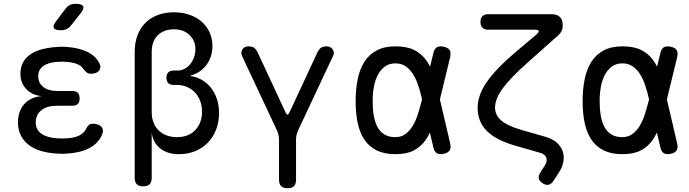

<svg xmlns="http://www.w3.org/2000/svg" viewBox="-20 -805 3640 1015"><path d="M504 -473Q511 -461 510.5 -450Q510 -439 504 -431.5Q498 -424 486.5 -419.5Q475 -415 459 -415Q454 -415 449 -416.5Q444 -418 439.5 -421Q435 -424 430 -429.5Q425 -435 419 -443Q408 -459 385 -467.5Q362 -476 330 -478Q318 -479 306.5 -479Q295 -479 283 -478Q236 -475 209 -456Q182 -437 182 -402Q182 -366 209 -345Q236 -324 284 -324H362Q382 -324 391.5 -314.5Q401 -305 401 -285Q401 -265 391.5 -255.5Q382 -246 362 -246H281Q229 -246 199 -222.5Q169 -199 169 -158Q169 -119 199 -98Q229 -77 281 -74Q294 -73 307.5 -73Q321 -73 334 -74Q372 -76 397.5 -88Q423 -100 434 -122Q438 -130 442 -135.5Q446 -141 450 -144.5Q454 -148 459 -149.5Q464 -151 470 -151Q486 -151 498 -146.5Q510 -142 516.5 -134.5Q523 -127 524 -116Q525 -105 519 -92Q500 -47 452 -22Q404 3 334 7Q321 8 307.5 8Q294 8 281 7Q233 4 195 -7.5Q157 -19 130.5 -40Q104 -61 89.5 -90.5Q75 -120 75 -157Q75 -217 108 -254.5Q141 -292 201 -297Q150 -301 119 -334Q88 -367 88 -414Q88 -449 101.5 -474.5Q115 -500 140.5 -517.5Q166 -535 202 -544.5Q238 -554 283 -557Q295 -558 306.5 -558Q318 -558 330 -557Q394 -553 439 -532Q484 -511 504 -473ZM355 -670Q345 -657 332 -651Q319 -645 303 -645Q271 -645 264.5 -657Q258 -669 278 -695L326 -758Q336 -772 349 -778.5Q362 -785 379 -785Q413 -785 419.5 -772Q426 -759 405 -733Z M737 180Q714 180 703 169Q692 158 692 135V-529Q692 -580 707 -619Q722 -658 749.5 -685Q777 -712 815 -726Q853 -740 899 -740Q944 -740 981.5 -727Q1019 -714 1046 -690.5Q1073 -667 1088 -634Q1103 -601 1103 -561Q1103 -504 1071 -461.5Q1039 -419 988 -406V-403Q1021 -398 1049 -381.5Q1077 -365 1096.5 -339.5Q1116 -314 1127 -280.5Q1138 -247 1138 -209Q1138 -160 1122.5 -120Q1107 -80 1079 -51Q1051 -22 1012 -6Q973 10 926 10Q866 10 828 -19.5Q790 -49 782 -102V135Q782 158 771 169Q760 180 737 180ZM919 -432Q937 -432 954 -440.5Q971 -449 984 -464Q997 -479 1005 -500Q1013 -521 1013 -546Q1013 -590 982 -620Q951 -650 899 -650Q847 -650 814.5 -619Q782 -588 782 -529V-214Q782 -151 819 -115.5Q856 -80 916 -80Q945 -80 969 -89Q993 -98 1010.5 -115.5Q1028 -133 1038 -158Q1048 -183 1048 -214Q1048 -246 1038 -272Q1028 -298 1010.5 -316.5Q993 -335 968.5 -345.5Q944 -356 915 -356H898Q879 -356 869.5 -365.5Q860 -375 860 -394Q860 -413 869.5 -422.5Q879 -432 898 -432Z M1500 190Q1477 190 1466 179Q1455 168 1455 145V-68Q1455 -81 1452 -93Q1449 -105 1444 -116L1259 -510Q1255 -520 1256 -529Q1257 -538 1262 -545Q1267 -552 1275 -556Q1283 -560 1291 -560Q1310 -560 1321 -554Q1332 -548 1343 -526L1490 -210Q1495 -199 1500 -199Q1505 -199 1510 -210L1657 -526Q1668 -548 1679 -554Q1690 -560 1709 -560Q1717 -560 1725 -556Q1733 -552 1738 -545Q1743 -538 1744.5 -529Q1746 -520 1741 -510L1556 -116Q1551 -105 1548 -93Q1545 -81 1545 -68V145Q1545 168 1534 179Q1523 190 1500 190Z M2360 -46Q2365 -23 2357 -10Q2349 3 2326 8Q2303 13 2289.5 5Q2276 -3 2271 -26L2210 -285Q2201 -325 2189 -359Q2177 -393 2160.5 -417.5Q2144 -442 2122 -456Q2100 -470 2070 -470Q2039 -470 2016.5 -454.5Q1994 -439 1979 -412Q1964 -385 1957 -348.5Q1950 -312 1950 -270H1860Q1860 -334 1871 -387Q1882 -440 1906.5 -478.5Q1931 -517 1971.5 -538.5Q2012 -560 2070 -560Q2130 -560 2168 -541.5Q2206 -523 2231 -489.5Q2256 -456 2271.5 -408.5Q2287 -361 2300 -303ZM2271 -524Q2276 -547 2289.5 -555Q2303 -563 2326 -558Q2349 -553 2357 -540Q2365 -527 2360 -504L2300 -257Q2286 -199 2270.5 -150Q2255 -101 2230.5 -65.5Q2206 -30 2168 -10Q2130 10 2070 10Q2012 10 1971.5 -10Q1931 -30 1906.5 -66.5Q1882 -103 1871 -154.5Q1860 -206 1860 -270H1950Q1950 -228 1956 -193.5Q1962 -159 1975.5 -133.5Q1989 -108 2012.5 -94Q2036 -80 2070 -80Q2100 -80 2122 -95.5Q2144 -111 2160.5 -137.5Q2177 -164 2188.5 -199.5Q2200 -235 2210 -275Z M2769 -474Q2679 -394 2638 -338.5Q2597 -283 2597 -236Q2597 -196 2630.5 -167.5Q2664 -139 2734 -119L2863 -82Q2911 -68 2935.5 -38.5Q2960 -9 2960 29Q2960 48 2953.5 68.5Q2947 89 2933 109L2906 151Q2895 168 2880.5 171.5Q2866 175 2849 164Q2832 153 2828.5 139Q2825 125 2836 108L2860 70Q2865 62 2867.5 54.5Q2870 47 2870 40Q2870 27 2861.5 17.5Q2853 8 2836 3L2704 -35Q2602 -64 2553.5 -113Q2505 -162 2505 -235Q2505 -302 2554 -372.5Q2603 -443 2712 -535L2815 -622Q2830 -635 2828 -641.5Q2826 -648 2806 -648H2561Q2541 -648 2530.5 -658.5Q2520 -669 2520 -689Q2520 -709 2530.5 -719.5Q2541 -730 2561 -730H2895Q2925 -730 2940 -715Q2955 -700 2955 -670Q2955 -655 2949.5 -642.5Q2944 -630 2933 -620Z M3560 -46Q3565 -23 3557 -10Q3549 3 3526 8Q3503 13 3489.5 5Q3476 -3 3471 -26L3410 -285Q3401 -325 3389 -359Q3377 -393 3360.5 -417.5Q3344 -442 3322 -456Q3300 -470 3270 -470Q3239 -470 3216.5 -454.5Q3194 -439 3179 -412Q3164 -385 3157 -348.5Q3150 -312 3150 -270H3060Q3060 -334 3071 -387Q3082 -440 3106.5 -478.5Q3131 -517 3171.5 -538.5Q3212 -560 3270 -560Q3330 -560 3368 -541.5Q3406 -523 3431 -489.5Q3456 -456 3471.5 -408.5Q3487 -361 3500 -303ZM3471 -524Q3476 -547 3489.5 -555Q3503 -563 3526 -558Q3549 -553 3557 -540Q3565 -527 3560 -504L3500 -257Q3486 -199 3470.5 -150Q3455 -101 3430.5 -65.5Q3406 -30 3368 -10Q3330 10 3270 10Q3212 10 3171.5 -10Q3131 -30 3106.5 -66.5Q3082 -103 3071 -154.5Q3060 -206 3060 -270H3150Q3150 -228 3156 -193.5Q3162 -159 3175.5 -133.5Q3189 -108 3212.5 -94Q3236 -80 3270 -80Q3300 -80 3322 -95.5Q3344 -111 3360.5 -137.5Q3377 -164 3388.5 -199.5Q3400 -235 3410 -275Z"/></svg>

Font: Maple Mono
Style: Regular
Weight: 400
Monospace: yes
Designer: subframe7536
Version: Version 7.300